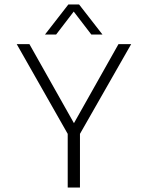

<svg xmlns="http://www.w3.org/2000/svg" viewBox="-20 -842 664 862"><path d="M182 -687 287 -822H335L440 -687H390L311 -790L232 -687ZM284 0V-241L55 -644H112L312 -289L512 -644H569L339 -241V0Z"/></svg>

Font: Kanit ExtraLight
Style: Regular
Weight: 275
Designer: Katatrad Team
Foundry: CadsonDemak
Version: Version 2.000; ttfautohint (v1.8.3)